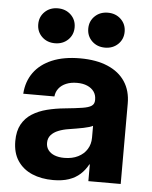

<svg xmlns="http://www.w3.org/2000/svg" viewBox="-53 -778 659 831"><g transform="rotate(5 276.5 -363.0)"><path d="M208.7 8.6Q157.2 8.6 117.2 -8.4Q77.2 -25.5 54.2 -59.8Q31.2 -94 31.2 -145.3Q31.2 -189.2 47.3 -218.2Q63.4 -247.2 91.4 -264.9Q119.4 -282.6 155.9 -291.9Q192.4 -301.1 232.5 -304.9Q279.7 -309.6 307.7 -314Q335.6 -318.3 347.7 -326.7Q359.8 -335 359.8 -351.6V-354.9Q359.8 -374 349.7 -388.5Q339.5 -403 320.7 -411.2Q302 -419.5 275.6 -419.5Q248.9 -419.5 228.7 -411Q208.5 -402.6 196.8 -387.5Q185 -372.4 183.1 -352.4H47.7Q51.2 -405.8 79.4 -444.8Q107.5 -483.7 158.3 -505.1Q209 -526.4 279.8 -526.4Q350.4 -526.4 400.1 -505.2Q449.9 -484 475.9 -444.4Q501.9 -404.9 501.9 -349.7V0H361.4V-72.7H359.4Q345.9 -47.6 325.7 -29.3Q305.6 -11 276.9 -1.2Q248.2 8.6 208.7 8.6ZM248.4 -91.2Q283.1 -91.2 308.4 -104Q333.7 -116.7 347.2 -138.7Q360.8 -160.6 360.8 -188.5V-240.3Q348.7 -233.6 320.5 -227.9Q292.3 -222.3 257.1 -216.8Q232.6 -213.1 212.6 -205Q192.6 -197 180.7 -183.5Q168.8 -170 168.8 -149.4Q168.8 -131.2 178.8 -118.1Q188.7 -105 206.5 -98.1Q224.4 -91.2 248.4 -91.2ZM382.4 -581.9Q348.4 -581.9 325.9 -603.5Q303.4 -625.2 303.4 -657.8Q303.4 -690.5 325.9 -712.1Q348.4 -733.7 382.4 -733.7Q416.4 -733.7 439 -712.1Q461.5 -690.5 461.5 -657.8Q461.5 -625.2 439 -603.5Q416.4 -581.9 382.4 -581.9ZM165 -581.9Q130.9 -581.9 108.5 -603.5Q86.1 -625.2 86.1 -657.8Q86.1 -690.5 108.5 -712.1Q130.9 -733.7 165 -733.7Q199.1 -733.7 221.7 -712.1Q244.2 -690.5 244.2 -657.8Q244.2 -625.2 221.7 -603.5Q199.1 -581.9 165 -581.9Z"/></g></svg>

Font: Inter Khmer Looped
Style: Regular
Weight: 400
Designer: Rasmus Andersson, Sovichet Tep
Foundry: Anagata Design
Version: Version 1.000